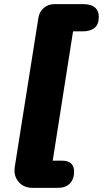

<svg xmlns="http://www.w3.org/2000/svg" viewBox="-20 -725 496 925"><path d="M137 180Q94 180 69.5 151Q45 122 51 80L165 -639Q169 -668 190.5 -686.5Q212 -705 242 -705H381Q419 -705 437.5 -689Q456 -673 456 -645Q456 -607 435.5 -590.5Q415 -574 379 -574H332L234 49H278Q310 49 323.5 63.5Q337 78 337 101Q337 138 316.5 159Q296 180 259 180Z"/></svg>

Font: Nunito ExtraLight Black
Style: Italic
Weight: 900
Italic angle: -9°
Version: Version 3.602